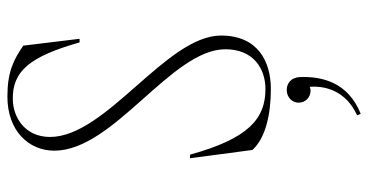

<svg xmlns="http://www.w3.org/2000/svg" viewBox="-264 -492 1019 532"><g transform="rotate(-90 246.0 -225.5)"><path d="M266 15C342 15 414 -21 414 -123C414 -275 133 -441 133 -597C133 -666 187 -699 236 -700C316 -702 356 -652 395 -515H405L386 -671C347 -698 313 -715 245 -715C150 -715 95 -656 95 -585C95 -420 376 -261 376 -111C376 -34 323 0 266 0C184 0 129 -46 84 -209H74L97 -36C131 1 197 15 266 15ZM193 254 197 264C285 229 301 156 299 97C298 69 280 59 263 59C244 59 228 73 228 92C228 112 244 125 261 125C265 125 268 124 272 123C275 163 263 222 193 254Z"/></g></svg>

Font: Sprat Condensed Thin
Style: Regular
Weight: 100
Width: 3
Designer: Ethan Nakache
Foundry: Collletttivo
Version: Version 2.000;Glyphs 3.2 (3217)